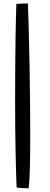

<svg xmlns="http://www.w3.org/2000/svg" viewBox="-20 -786 284 1086"><path d="M142 279Q129.5 279 108.8 278Q88 277 74 274.5Q70.5 192 68 67.8Q65.5 -56.5 65.5 -215.5Q65.5 -295 66 -388.5Q66.5 -482 68 -578.2Q69.5 -674.5 72.5 -763.5Q81.5 -764.5 101.8 -765.5Q122 -766.5 138 -766.5Q140.5 -696.5 143 -605Q145.5 -513.5 147.2 -411.8Q149 -310 150 -209.2Q151 -108.5 151 -20Q151 84 149 163.8Q147 243.5 142 279Z"/></svg>

Font: Grandstander Light
Style: Regular
Weight: 300
Designer: Tyler Finck
Foundry: Etcetera Type Co
Version: Version 1.200; ttfautohint (v1.8.3)